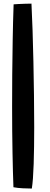

<svg xmlns="http://www.w3.org/2000/svg" viewBox="-20 -788 284 1086"><path d="M160 278.5Q138.5 278.5 108.8 277Q79 275.5 56 271Q53 193 50.8 76.8Q48.5 -39.5 48.5 -188Q48.5 -270.5 49.2 -366.2Q50 -462 51.8 -563.2Q53.5 -664.5 57 -763.5Q65.5 -764.5 83.8 -765.2Q102 -766 122.5 -766.8Q143 -767.5 158 -767.5Q161.5 -702 164.2 -617.2Q167 -532.5 169 -438.5Q171 -344.5 172.2 -249.5Q173.5 -154.5 173.5 -69Q173.5 46 170.5 139Q167.5 232 160 278.5Z"/></svg>

Font: Grandstander Medium
Style: Regular
Weight: 500
Designer: Tyler Finck
Foundry: Etcetera Type Co
Version: Version 1.200; ttfautohint (v1.8.3)